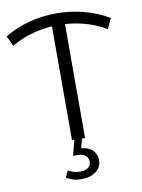

<svg xmlns="http://www.w3.org/2000/svg" viewBox="-101 -773 783 1061"><g transform="rotate(-10 290.5 -242.5)"><path d="M25.3 -570.8 -1.7 -628.7Q66.7 -669 140.9 -687.7Q215.1 -706.4 290 -706.4Q365.4 -706.4 440.3 -687.7Q515.3 -669 583.1 -628.7L556.1 -570.8Q494.5 -607.2 426.8 -624.1Q359.1 -640.9 290 -640.9Q221.5 -640.9 154.7 -624.1Q87.9 -607.2 25.3 -570.8ZM254.4 0V-666.8H327.6V0ZM268.8 220.4Q244.4 220.4 223.8 214.4Q203.3 208.5 185.1 196.8L202.4 159.1Q217.2 168.4 233.7 173.3Q250.2 178.1 268.3 178.1Q298.2 178.1 314.2 165.8Q330.1 153.4 330.1 131.2Q330.1 110.8 314.7 98.1Q299.4 85.3 268.2 85.3H244.8L269.1 -6.1H311.9L296.6 52Q338 55.2 360.2 77.6Q382.4 100 382.4 133.4Q382.4 173.4 350.8 196.9Q319.1 220.4 268.8 220.4Z"/></g></svg>

Font: Montserrat Alternates Thin
Style: Regular
Weight: 100
Designer: Julieta Ulanovsky
Foundry: Julieta Ulanovsky
Version: Version 9.000